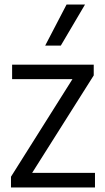

<svg xmlns="http://www.w3.org/2000/svg" viewBox="-20 -828 464 848"><path d="M28.5 0V-47.5L300 -478.5H33.5V-542.5H394V-495L122 -64.5H399.5V0ZM179.5 -626.5 274 -808H355.5L248.5 -626.5Z"/></svg>

Font: Encode Sans SemiCondensed SemiCondensed
Style: Regular
Weight: 400
Width: 4
Designer: Multiple Designers
Foundry: Impallari Type
Version: Version 3.000; ttfautohint (v1.8.3) -l 8 -r 50 -G 200 -x 14 